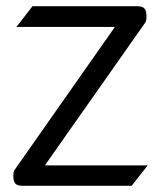

<svg xmlns="http://www.w3.org/2000/svg" viewBox="-20 -600 522 620"><path d="M85 -580 33 -513H351L29 -54C25 -49 23 -42 23 -33C23 -9 30 0 53 0H405L457 -66H125L449 -527C452 -532 453 -538 453 -546C453 -570 447 -580 423 -580Z"/></svg>

Font: Charger
Style: Regular
Weight: 400
Designer: Jasper
Foundry: Cannot Into Space Fonts
Version: Version 0.98